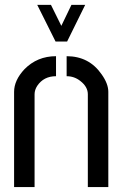

<svg xmlns="http://www.w3.org/2000/svg" viewBox="-20 -758 496 778"><path d="M130.9 -738.3H186.5L228.5 -653.3L269.5 -738.3H325.2L252 -589.8H205.1ZM37.1 0V-385.7Q37.1 -432.6 79.1 -477.5Q130.9 -530.3 207 -530.3V-449.2Q157.2 -449.2 130.9 -410.2Q120.1 -393.6 120.1 -376V0ZM250 -449.2V-530.3Q340.8 -530.3 391.6 -457Q418.9 -418.9 418.9 -385.7V0H335.9V-376Q335.9 -406.2 305.7 -429.7Q281.2 -449.2 250 -449.2Z"/></svg>

Font: Post No Bills Jaffna SemiBold
Style: Regular
Weight: 600
Designer: Kosala Senevirathne, Siva Puranthara, Lasantha Premarathna, Tharique Azeez
Foundry: Mooniak
Version: Version 1.220 ; ttfautohint (v1.6)